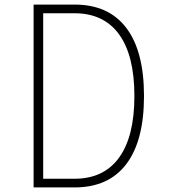

<svg xmlns="http://www.w3.org/2000/svg" viewBox="-20 -820 740 840"><path d="M127 0V-800H306Q455 -800 532.5 -698Q610 -596 610 -400Q610 -204 532.5 -102Q455 0 306 0ZM169 -38H306Q434 -38 501 -130.5Q568 -223 568 -400Q568 -577 501 -669.5Q434 -762 306 -762H169Z"/></svg>

Font: Martian Mono Thin
Style: Regular
Weight: 100
Monospace: yes
Designer: Roman Shamin
Foundry: Evil Martians
Version: Version 1.000; ttfautohint (v1.8.4.7-5d5b)